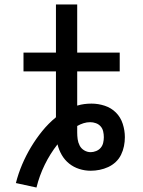

<svg xmlns="http://www.w3.org/2000/svg" viewBox="-20 -755 640 858"><path d="M143 83 51 63Q62 20 79 -20Q96 -60 118.5 -97.5Q141 -135 168.5 -169Q196 -203 230 -231V-436H85V-520H230V-735H325V-520H515V-436H325V-283Q341 -288 357 -290Q373 -292 389 -292Q419 -292 448 -282.5Q477 -273 498 -252Q519 -231 528.5 -201.5Q538 -172 538 -142Q538 -122 534 -102Q530 -82 521 -63.5Q512 -45 497 -31Q482 -17 463.5 -8.5Q445 0 425 4Q405 8 385 8Q359 8 334 0Q309 -8 289 -24Q269 -40 256 -62.5Q243 -85 237 -110Q204 -68 180 -19Q156 30 143 83ZM385 -75Q397 -75 409.5 -80Q422 -85 430 -94.5Q438 -104 441 -116.5Q444 -129 444 -142Q444 -155 441 -168Q438 -181 429.5 -190.5Q421 -200 408.5 -204.5Q396 -209 383 -209Q368 -209 353.5 -204.5Q339 -200 325 -192Q325 -185 325 -178Q325 -171 325 -163Q325 -148 327 -133Q329 -118 336 -104.5Q343 -91 356.5 -83Q370 -75 385 -75Z"/></svg>

Font: Iosevka SS04 Medium Extended
Style: Regular
Weight: 500
Width: 7
Monospace: yes
Designer: Belleve Invis
Foundry: Belleve Invis
Version: Version 19.0.0; ttfautohint (v1.8.4)